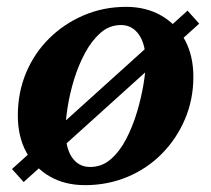

<svg xmlns="http://www.w3.org/2000/svg" viewBox="-20 -526 616 560"><path d="M228 14Q169 14 125 -11.5Q81 -37 56.5 -82.5Q32 -128 32 -189Q32 -256 56 -313.5Q80 -371 123.5 -414Q167 -457 224.5 -481.5Q282 -506 348 -506Q406 -506 450.5 -480.5Q495 -455 519.5 -409Q544 -363 544 -302Q544 -236 519.5 -178.5Q495 -121 452 -77.5Q409 -34 351.5 -10Q294 14 228 14ZM243 -39Q277 -39 303 -61.5Q329 -84 348 -120.5Q367 -157 379.5 -199Q392 -241 398.5 -280Q405 -319 405 -346Q405 -396 385.5 -424.5Q366 -453 333 -453Q299 -453 273 -430Q247 -407 227.5 -370.5Q208 -334 195.5 -292.5Q183 -251 177 -212Q171 -173 171 -146Q171 -95 190 -67Q209 -39 243 -39ZM49 5 15 -33 527 -495 561 -457Z"/></svg>

Font: Platypi SemiBold
Style: Italic
Weight: 600
Italic angle: -13°
Designer: David Sargent
Foundry: Bolt Cutter Type
Version: Version 1.200; ttfautohint (v1.8.4.7-5d5b)